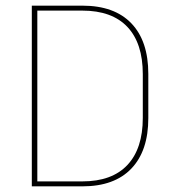

<svg xmlns="http://www.w3.org/2000/svg" viewBox="-20 -659 608 679"><path d="M102.5 0V-17.5H271Q376 -17.5 430.5 -75.5Q485 -133.5 485 -242V-397Q485 -506 430.5 -563.8Q376 -621.5 271 -621.5H101.5V-639H271.5Q384.5 -639 444.5 -576.5Q504.5 -514 504.5 -397.5V-241.5Q504.5 -125.5 444.5 -62.8Q384.5 0 271.5 0ZM92.5 0V-639H112V0Z"/></svg>

Font: Anek Bangla Medium Thin
Style: Regular
Weight: 250
Version: Version 1.003